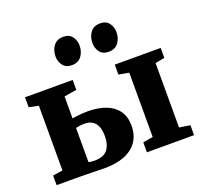

<svg xmlns="http://www.w3.org/2000/svg" viewBox="-137 -971 1205 1135"><g transform="rotate(-20 466.0 -404.0)"><path d="M601.5 0V-62.5L664.5 -73.5V-478L600 -489.5V-552H889V-489.5L830 -478V-73L898 -62.5V0ZM33.5 0V-60.5L95.5 -70V-477L35.5 -489.5V-552H335.5V-489.5L257 -477V-338.5Q267.5 -340.5 282.8 -342.5Q298 -344.5 316.8 -346Q335.5 -347.5 355 -347.5Q419.5 -347.5 467.8 -329.2Q516 -311 543 -273.8Q570 -236.5 570 -179.5Q570 -120.5 541.8 -79.8Q513.5 -39 461 -18Q408.5 3 335.5 3Q327.5 3 306.5 2.5Q285.5 2 259.8 1.5Q234 1 211 0.5Q188 0 175 0ZM295.5 -59.5Q352 -59.5 376.5 -90.5Q401 -121.5 401 -176.5Q401 -230.5 378.2 -257.8Q355.5 -285 312 -285Q296.5 -285 282 -283.2Q267.5 -281.5 257 -279V-63.5Q264 -61.5 274.2 -60.5Q284.5 -59.5 295.5 -59.5ZM360.5 -635.5Q324.5 -635.5 306 -660Q287.5 -684.5 287.5 -716Q287.5 -755 308.2 -783Q329 -811 369.5 -811H370.5Q406.5 -811 425 -786.5Q443.5 -762 443.5 -730.5Q443.5 -691.5 423 -663.5Q402.5 -635.5 361.5 -635.5ZM592.5 -635.5Q556 -635.5 537.8 -660Q519.5 -684.5 519.5 -716Q519.5 -755 540.2 -783Q561 -811 601.5 -811H602.5Q638.5 -811 657 -786.5Q675.5 -762 675.5 -730.5Q675.5 -691.5 655 -663.5Q634.5 -635.5 593.5 -635.5Z"/></g></svg>

Font: Merriweather 28pt Black
Style: Regular
Weight: 900
Version: Version 2.100